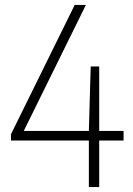

<svg xmlns="http://www.w3.org/2000/svg" viewBox="-20 -760 542 780"><path d="M24.5 -189V-214.5L283.5 -740H329L76.5 -228H341L348.5 -490H383V-228H482V-189H383V0H341V-189Z"/></svg>

Font: Encode Sans Condensed ExtraLight
Style: Regular
Weight: 200
Width: 3
Designer: Multiple Designers
Foundry: Impallari Type
Version: Version 3.000; ttfautohint (v1.8.3) -l 8 -r 50 -G 200 -x 14 